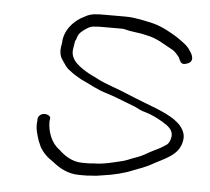

<svg xmlns="http://www.w3.org/2000/svg" viewBox="-41 -519 612 559"><g transform="rotate(5 265.0 -239.5)"><path d="M94.2 -172C84.2 -172 76.1 -165 74.9 -157L74.8 -150C71.4 -129 78.4 -110 83.7 -93L91 -76C100.3 -59 114.3 -46 131.5 -35C148.3 -21 174.6 -4 209.6 -4H225.6C231.6 -4 237.6 -4 242.8 -5C255.8 -5 268.1 -7 279.4 -9C309.1 -13 342.3 -21 364.9 -31C378.7 -36 403.1 -45 415.2 -52C451.6 -73 495.5 -85 502.6 -130C503.7 -137 503.8 -144 501.8 -150C492.8 -182 455.7 -200 420.1 -215C390.5 -226.8 361.2 -237.4 331.6 -250C299.8 -264 262.4 -274 233.9 -290L213.5 -300C187.9 -315 154.9 -334 160.3 -368L164.1 -392C165.2 -393 166.4 -394 166.9 -397C170.9 -410 172.6 -414 184 -423C191.9 -429 203.4 -438 216.4 -438C224.5 -439 232.5 -439 239.5 -439H297.5C302.5 -439 309.2 -437 317.9 -435C340.3 -431 352.3 -431 370.5 -426C402.5 -420 425.7 -402 449.8 -390C456.1 -386 462.9 -378 467.1 -373C473.8 -365 473 -347 493.1 -354C517.2 -361 506.5 -382 499.1 -392C488.8 -409 474.9 -416 458.8 -428C439.7 -440 413.1 -455 387.2 -462C364 -467 334.2 -475 304.2 -475H245.2C220.2 -475 203.2 -475 186.6 -465C155.4 -451 127.5 -420 126.7 -383L124.6 -370C122.7 -358 125 -347 128.7 -339L135.1 -329C140.8 -321 147.1 -310 157.1 -304C166.9 -296 177.8 -289 190.7 -282C217.8 -270 239.5 -256 271.1 -247C294 -240 311.7 -232 333.5 -224L354.2 -216C366 -210.6 372.7 -205.6 385.2 -203C405.2 -197 420.9 -189 436.5 -180C452.9 -170 471.2 -159 467.7 -137C466.3 -128 462.8 -119 456.1 -114L440.5 -104C433.8 -100 426.4 -97 418.7 -93C403.6 -86 392.2 -77 375.2 -71C357.3 -65 350.7 -61 334.9 -56C308.9 -50 279.5 -41 246.5 -41C241.3 -40 236.3 -40 231.3 -40H215.3C184.7 -40 160.8 -57.9 146.4 -72C122.1 -89 110.2 -121 110.1 -152L111.3 -160C112.5 -167 103.2 -172 94.2 -172Z"/></g></svg>

Font: CiSf OpenHand
Style: SquObl
Weight: 400
Foundry: Cannot Into Space Fonts
Version: Version 0.7892